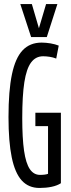

<svg xmlns="http://www.w3.org/2000/svg" viewBox="-20 -921 350 951"><path d="M22.1 -341Q22.1 -471.5 39.1 -552.6Q56 -633.7 92 -671.8Q128.1 -710 186.1 -710Q196.5 -710 207.8 -709Q219.2 -708.1 230.5 -706.1Q241.8 -704.2 252.3 -701.3Q262.7 -698.4 270.9 -695.1L258.5 -630.9Q243.6 -636.9 226.3 -639.6Q209 -642.3 193.6 -642.3Q156.9 -642.3 134 -611.6Q111.1 -580.9 100.6 -513.8Q90.2 -446.6 90.2 -336.6Q90.2 -236.3 99.2 -174.1Q108.3 -112 127.7 -83.4Q147.1 -54.8 178.1 -54.8Q191.6 -54.8 201.4 -56.1Q211.2 -57.4 217.9 -60V-296.4H155.2V-362.6H281.6V-13.5Q262.8 -1.4 235.4 4.3Q208 10 175.9 10Q121.4 10 87.7 -27.1Q54.1 -64.2 38.1 -141.8Q22.1 -219.4 22.1 -341ZM264.2 -900.7 211.8 -737.4H134.1L80.7 -900.7H137.8L172.8 -781.1L208.2 -900.7Z"/></svg>

Font: Georama ExtraCondensed Thin
Style: Regular
Weight: 100
Width: 2
Designer: Jean-Baptiste Levee
Foundry: Production Type
Version: Version 1.001